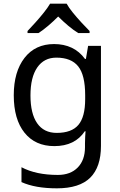

<svg xmlns="http://www.w3.org/2000/svg" viewBox="-20 -786 655 1046"><path d="M275 -546Q328 -546 370.5 -526Q413 -506 443 -465H448L460 -536H530V9Q530 124 471.5 182Q413 240 290 240Q172 240 97 206V125Q176 167 295 167Q364 167 403.5 126.5Q443 86 443 16V-5Q443 -17 444 -39.5Q445 -62 446 -71H442Q388 10 276 10Q172 10 113.5 -63Q55 -136 55 -267Q55 -395 113.5 -470.5Q172 -546 275 -546ZM287 -472Q220 -472 183 -418.5Q146 -365 146 -266Q146 -167 182.5 -114.5Q219 -62 289 -62Q370 -62 407 -105.5Q444 -149 444 -246V-267Q444 -377 406 -424.5Q368 -472 287 -472ZM343 -766Q355 -744 377.5 -716.5Q400 -689 424.5 -662.5Q449 -636 468 -617V-606H406Q380 -622 352 -645.5Q324 -669 297 -696Q270 -669 243 -646Q216 -623 190 -606H130V-617Q149 -637 172.5 -663Q196 -689 218 -716.5Q240 -744 253 -766Z"/></svg>

Font: Noto IKEA Simplified Chinese
Style: Regular
Weight: 400
Designer: Monotype Design Team
Foundry: Monotype Imaging Inc.
Version: Version 1.100